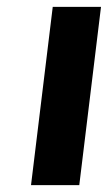

<svg xmlns="http://www.w3.org/2000/svg" viewBox="-20 -537 320 557"><path d="M70 0 133 -517H273L210 0Z"/></svg>

Font: Expletus Sans
Style: Italic
Weight: 400
Italic angle: -7°
Designer: Jasper de Waard
Foundry: Designtown
Version: Version 7.500